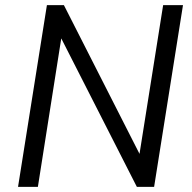

<svg xmlns="http://www.w3.org/2000/svg" viewBox="-20 -725 745 745"><path d="M50 0 162 -705H228L532 -107H518L613 -705H690L578 0H511L207 -597H221L127 0Z"/></svg>

Font: Nunito Sans 10pt SemiCondensed
Style: Italic
Weight: 400
Width: 4
Italic angle: -9°
Designer: Vernon Adams
Foundry: Vernon Adams
Version: Version 3.101;gftools[0.9.27]